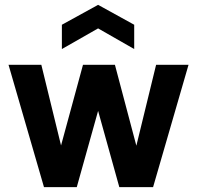

<svg xmlns="http://www.w3.org/2000/svg" viewBox="-20 -765 805 785"><path d="M14.9 -500H149L229.6 -170.3L319.3 -500H449.9L537.5 -169.3L618.2 -500H750.8L605.9 0H467.8L381.1 -311.7L293.9 0H159.8ZM233 -663.8 381.1 -745.2 528.7 -663.8V-564.5L381.1 -648.9L233 -564.5Z"/></svg>

Font: AF Albert Sans Medium
Style: Regular
Weight: 500
Designer: Andreas Rasmussen
Foundry: a.Foundry
Version: Version 1.300;Glyphs 3.2 (3231)